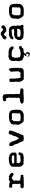

<svg xmlns="http://www.w3.org/2000/svg" viewBox="2266 -2960 865 5436"><g transform="rotate(-90 2698.0 -241.5)"><path d="M442.4 -412.1C434.6 -415 429.7 -418 426.8 -420.9C423.8 -422.9 418 -423.8 407.2 -424.8C405.3 -424.8 405.3 -423.8 404.3 -420.9C403.3 -417 403.3 -415 402.3 -413.1C368.2 -419.9 351.6 -423.8 350.6 -423.8C349.6 -423.8 340.8 -422.9 323.2 -420.9C319.3 -420.9 314.5 -418.9 310.5 -414.1C306.6 -409.2 294.9 -401.4 273.4 -390.6C257.8 -394.5 250 -395.5 249 -395.5C248 -394.5 240.2 -399.4 224.6 -407.2C215.8 -411.1 204.1 -414.1 190.4 -414.1C175.8 -413.1 167 -413.1 163.1 -413.1C147.5 -413.1 140.6 -413.1 139.6 -412.1C138.7 -411.1 128.9 -413.1 111.3 -417C108.4 -399.4 107.4 -389.6 106.4 -387.7C106.4 -385.7 105.5 -368.2 102.5 -333C105.5 -335 106.4 -334 107.4 -333C108.4 -332 109.4 -331.1 111.3 -328.1C145.5 -331.1 162.1 -332 164.1 -331.1C166 -330.1 176.8 -329.1 195.3 -327.1C204.1 -314.5 209 -307.6 209 -306.6L208 -293C207 -282.2 206.1 -276.4 204.1 -274.4C203.1 -272.5 208 -266.6 218.8 -254.9C221.7 -251 220.7 -249 213.9 -248C207 -247.1 204.1 -232.4 205.1 -205.1C205.1 -200.2 208 -197.3 213.9 -195.3C219.7 -193.4 218.8 -185.5 207 -171.9C205.1 -168.9 203.1 -165 203.1 -158.2C203.1 -152.3 204.1 -143.6 206.1 -134.8C207 -130.9 209 -128.9 213.9 -127.9C217.8 -127 223.6 -124 229.5 -120.1C204.1 -103.5 191.4 -95.7 190.4 -94.7C189.5 -94.7 179.7 -93.8 162.1 -90.8C158.2 -89.8 153.3 -91.8 147.5 -94.7C141.6 -97.7 133.8 -99.6 127 -101.6C105.5 -79.1 94.7 -68.4 93.8 -68.4C93.8 -67.4 88.9 -60.5 78.1 -45.9C88.9 -34.2 93.8 -28.3 93.8 -27.3C93.8 -26.4 99.6 -19.5 110.4 -4.9L136.7 1H167C179.7 0 186.5 0 188.5 2H193.4C200.2 2 212.9 2 230.5 0C245.1 -2 252.9 -2.9 253.9 -4.9C253.9 -6.8 264.6 -4.9 288.1 1C293 2 297.9 1 302.7 -2C306.6 -4.9 323.2 -5.9 352.5 -5.9C368.2 -5.9 376 -3.9 377 -2C377 0 390.6 -3.9 417 -12.7H446.3L461.9 -16.6C463.9 -30.3 464.8 -38.1 464.8 -39.1C464.8 -40 466.8 -42 470.7 -44.9C463.9 -63.5 460.9 -73.2 460.9 -74.2C460 -75.2 460 -78.1 459 -85C424.8 -88.9 405.3 -89.8 400.4 -90.8C395.5 -91.8 388.7 -91.8 378.9 -93.8C340.8 -98.6 321.3 -100.6 321.3 -101.6C321.3 -102.5 315.4 -104.5 301.8 -107.4C305.7 -115.2 307.6 -119.1 307.6 -120.1C307.6 -121.1 306.6 -130.9 302.7 -147.5C298.8 -150.4 295.9 -152.3 293.9 -154.3C292 -156.2 293 -160.2 297.9 -168C301.8 -172.9 304.7 -180.7 306.6 -188.5L310.5 -207C311.5 -210.9 309.6 -212.9 303.7 -214.8C297.9 -216.8 298.8 -226.6 307.6 -244.1C309.6 -247.1 307.6 -250 303.7 -252.9C299.8 -255.9 299.8 -270.5 304.7 -296.9C313.5 -297.9 319.3 -298.8 320.3 -298.8C321.3 -297.9 327.1 -302.7 339.8 -312.5C342.8 -314.5 344.7 -317.4 342.8 -320.3C340.8 -323.2 352.5 -329.1 377.9 -339.8C389.6 -338.9 395.5 -337.9 396.5 -336.9C397.5 -335.9 401.4 -331.1 409.2 -323.2C415 -316.4 420.9 -314.5 423.8 -317.4C426.8 -320.3 437.5 -313.5 456.1 -297.9C463.9 -291 473.6 -288.1 485.4 -292C497.1 -294.9 507.8 -298.8 518.6 -302.7L521.5 -325.2C521.5 -326.2 521.5 -335.9 519.5 -354.5C495.1 -376 482.4 -387.7 482.4 -391.6C482.4 -394.5 468.8 -401.4 442.4 -412.1Z M966.8 -421.9C960 -424.8 952.1 -425.8 943.4 -425.8C938.5 -425.8 932.6 -425.8 925.8 -424.8C909.2 -422.9 886.7 -420.9 856.4 -419.9C854.5 -419.9 845.7 -418 829.1 -414.1C812.5 -411.1 801.8 -409.2 794.9 -408.2C777.3 -406.2 766.6 -403.3 762.7 -400.4C759.8 -397.5 752.9 -392.6 744.1 -385.7C740.2 -382.8 733.4 -377 725.6 -369.1C716.8 -362.3 710 -358.4 706.1 -354.5C700.2 -349.6 699.2 -344.7 704.1 -340.8C709 -336.9 705.1 -327.1 692.4 -310.5C691.4 -308.6 690.4 -307.6 690.4 -306.6C689.5 -305.7 690.4 -305.7 693.4 -304.7C697.3 -303.7 699.2 -302.7 696.3 -300.8V-275.4C697.3 -268.6 696.3 -258.8 696.3 -246.1C697.3 -196.3 698.2 -171.9 696.3 -170.9C695.3 -170.9 694.3 -157.2 695.3 -130.9C695.3 -128.9 696.3 -120.1 699.2 -104.5C702.1 -88.9 703.1 -78.1 704.1 -74.2C705.1 -71.3 707 -66.4 712.9 -61.5C717.8 -56.6 725.6 -49.8 737.3 -42H740.2C742.2 -41 747.1 -31.2 758.8 -10.7C780.3 -8.8 791 -7.8 792 -6.8H819.3C830.1 -6.8 835 -6.8 835.9 -5.9C836.9 -4.9 852.5 -3.9 883.8 -3.9C899.4 -3.9 907.2 -3.9 908.2 -5.9C909.2 -7.8 920.9 -5.9 943.4 0H946.3C950.2 0 957 -1 967.8 -2.9C981.4 -4.9 992.2 -6.8 1001 -7.8C1011.7 -8.8 1022.5 -10.7 1035.2 -14.6C1047.9 -18.6 1054.7 -20.5 1055.7 -20.5C1058.6 -21.5 1059.6 -25.4 1061.5 -30.3C1062.5 -34.2 1070.3 -41 1085.9 -49.8C1087.9 -51.8 1087.9 -53.7 1085.9 -58.6C1084 -63.5 1087.9 -73.2 1097.7 -87.9C1099.6 -91.8 1100.6 -95.7 1098.6 -99.6C1096.7 -103.5 1100.6 -110.4 1108.4 -122.1C1094.7 -139.6 1086.9 -148.4 1085 -148.4C1084 -148.4 1068.4 -152.3 1040 -160.2L1043 -155.3C1042 -156.2 1044.9 -152.3 1050.8 -144.5C1033.2 -129.9 1024.4 -123 1023.4 -123C1024.4 -122.1 1020.5 -115.2 1011.7 -102.5C1008.8 -97.7 1004.9 -95.7 1000 -96.7C995.1 -98.6 979.5 -98.6 950.2 -99.6C942.4 -99.6 938.5 -98.6 937.5 -95.7C936.5 -93.8 926.8 -91.8 908.2 -90.8C896.5 -89.8 890.6 -90.8 889.6 -93.8C888.7 -95.7 878.9 -92.8 858.4 -85.9C855.5 -84 851.6 -86.9 846.7 -92.8C841.8 -98.6 829.1 -104.5 806.6 -108.4C802.7 -108.4 801.8 -110.4 806.6 -114.3C810.5 -119.1 806.6 -129.9 793.9 -144.5C792 -146.5 791 -148.4 792 -152.3C793 -156.2 798.8 -167 809.6 -186.5L797.9 -196.3L792 -200.2C823.2 -201.2 842.8 -201.2 849.6 -202.1C855.5 -202.1 871.1 -202.1 895.5 -201.2C911.1 -200.2 919.9 -200.2 920.9 -198.2C921.9 -196.3 933.6 -199.2 958 -204.1C965.8 -206.1 971.7 -205.1 972.7 -202.1C973.6 -199.2 985.4 -200.2 1009.8 -203.1C1018.6 -205.1 1025.4 -204.1 1027.3 -201.2C1029.3 -198.2 1042 -200.2 1065.4 -206.1L1089.8 -229.5C1091.8 -231.4 1095.7 -236.3 1103.5 -245.1C1097.7 -259.8 1094.7 -266.6 1093.8 -267.6C1093.8 -268.6 1093.8 -270.5 1092.8 -274.4C1091.8 -278.3 1091.8 -281.2 1093.8 -285.2C1095.7 -288.1 1096.7 -299.8 1100.6 -320.3C1093.8 -335 1090.8 -341.8 1090.8 -342.8C1090.8 -343.8 1085.9 -350.6 1075.2 -364.3C1071.3 -368.2 1070.3 -369.1 1069.3 -369.1C1068.4 -370.1 1064.5 -376 1056.6 -386.7C1052.7 -393.6 1046.9 -397.5 1041 -400.4C1035.2 -402.3 1028.3 -404.3 1021.5 -406.2C1013.7 -409.2 1008.8 -411.1 1005.9 -409.2C1003.9 -407.2 990.2 -411.1 966.8 -421.9ZM908.2 -340.8C922.9 -343.8 931.6 -343.8 934.6 -340.8C937.5 -338.9 943.4 -337.9 954.1 -337.9C975.6 -338.9 986.3 -338.9 987.3 -336.9C988.3 -335 1000 -328.1 1022.5 -313.5C1016.6 -309.6 1013.7 -307.6 1014.6 -306.6C1014.6 -304.7 1014.6 -296.9 1016.6 -281.2C1010.7 -277.3 1007.8 -274.4 1006.8 -274.4C1006.8 -275.4 1004.9 -273.4 1001 -269.5C955.1 -268.6 930.7 -268.6 928.7 -269.5C926.8 -270.5 920.9 -270.5 910.2 -271.5C874 -272.5 856.4 -271.5 855.5 -268.6C855.5 -265.6 850.6 -265.6 839.8 -268.6C820.3 -272.5 811.5 -274.4 810.5 -275.4C809.6 -275.4 800.8 -279.3 783.2 -286.1C790 -301.8 793 -309.6 793 -310.5C793 -311.5 793 -316.4 792 -327.1C825.2 -332 841.8 -335.9 843.8 -337.9C845.7 -339.8 849.6 -340.8 858.4 -339.8C862.3 -338.9 870.1 -339.8 880.9 -339.8C890.6 -338.9 899.4 -338.9 908.2 -340.8Z M1678.7 -424.8H1641.6C1640.6 -424.8 1635.7 -423.8 1627 -424.8L1609.4 -387.7C1608.4 -386.7 1607.4 -383.8 1603.5 -377C1601.6 -375 1601.6 -372.1 1603.5 -368.2C1605.5 -364.3 1606.4 -355.5 1606.4 -340.8C1606.4 -337.9 1603.5 -335.9 1598.6 -334C1593.8 -333 1587.9 -328.1 1581.1 -318.4C1577.1 -312.5 1576.2 -308.6 1579.1 -305.7C1582 -303.7 1578.1 -295.9 1567.4 -282.2C1561.5 -274.4 1558.6 -266.6 1560.5 -259.8C1561.5 -252.9 1562.5 -248 1563.5 -246.1C1563.5 -244.1 1563.5 -243.2 1562.5 -240.2C1561.5 -237.3 1560.5 -230.5 1556.6 -219.7C1554.7 -212.9 1549.8 -206.1 1542 -200.2C1534.2 -194.3 1528.3 -190.4 1523.4 -187.5C1521.5 -186.5 1522.5 -184.6 1527.3 -181.6C1531.2 -177.7 1528.3 -170.9 1516.6 -159.2C1511.7 -154.3 1509.8 -150.4 1508.8 -147.5C1507.8 -144.5 1510.7 -141.6 1517.6 -137.7C1518.6 -137.7 1516.6 -136.7 1512.7 -133.8C1508.8 -131.8 1500 -137.7 1483.4 -152.3C1479.5 -153.3 1477.5 -154.3 1479.5 -158.2C1480.5 -162.1 1481.4 -166 1483.4 -169.9C1484.4 -171.9 1483.4 -174.8 1482.4 -178.7C1480.5 -182.6 1471.7 -187.5 1454.1 -196.3C1451.2 -197.3 1450.2 -199.2 1450.2 -201.2C1450.2 -203.1 1448.2 -211.9 1443.4 -226.6C1438.5 -239.3 1436.5 -244.1 1435.5 -245.1C1435.5 -246.1 1434.6 -252 1435.5 -263.7C1436.5 -266.6 1434.6 -270.5 1430.7 -273.4C1426.8 -277.3 1421.9 -285.2 1418 -299.8C1417 -305.7 1415 -309.6 1413.1 -309.6C1411.1 -310.5 1411.1 -319.3 1413.1 -336.9C1413.1 -337.9 1410.2 -337.9 1404.3 -337.9C1398.4 -338.9 1396.5 -345.7 1395.5 -359.4C1396.5 -361.3 1390.6 -370.1 1379.9 -383.8C1369.1 -397.5 1362.3 -403.3 1359.4 -403.3C1330.1 -407.2 1315.4 -410.2 1314.5 -410.2C1314.5 -411.1 1301.8 -409.2 1277.3 -405.3C1281.2 -390.6 1284.2 -383.8 1284.2 -382.8C1284.2 -381.8 1285.2 -374 1288.1 -358.4C1289.1 -356.4 1289.1 -354.5 1288.1 -353.5C1287.1 -352.5 1285.2 -343.8 1281.2 -327.1C1296.9 -308.6 1303.7 -298.8 1304.7 -297.9C1304.7 -296.9 1309.6 -290 1318.4 -275.4C1318.4 -274.4 1320.3 -267.6 1325.2 -254.9C1330.1 -242.2 1332 -235.4 1333 -233.4C1338.9 -219.7 1341.8 -212.9 1341.8 -211.9C1342.8 -210.9 1343.8 -203.1 1345.7 -188.5C1346.7 -185.5 1346.7 -182.6 1347.7 -181.6C1348.6 -179.7 1353.5 -169.9 1364.3 -149.4C1368.2 -142.6 1372.1 -139.6 1375 -140.6C1377.9 -141.6 1381.8 -130.9 1386.7 -107.4C1388.7 -99.6 1391.6 -89.8 1396.5 -78.1C1401.4 -65.4 1404.3 -59.6 1405.3 -59.6L1414.1 -39.1L1423.8 -17.6C1442.4 -9.8 1452.1 -5.9 1453.1 -5.9C1454.1 -5.9 1463.9 -4.9 1485.4 -2C1492.2 -1 1499 0 1505.9 0C1509.8 0 1513.7 0 1518.6 -1C1530.3 -2 1548.8 -3.9 1575.2 -7.8C1579.1 -11.7 1581.1 -13.7 1581.1 -14.6L1592.8 -33.2C1596.7 -39.1 1596.7 -43.9 1593.8 -45.9C1590.8 -47.9 1595.7 -55.7 1609.4 -70.3C1612.3 -72.3 1613.3 -75.2 1613.3 -80.1C1613.3 -85 1615.2 -92.8 1619.1 -105.5C1622.1 -116.2 1624 -123 1623 -125C1622.1 -127 1630.9 -132.8 1647.5 -141.6C1651.4 -143.6 1651.4 -149.4 1649.4 -161.1C1646.5 -172.9 1645.5 -180.7 1644.5 -186.5C1643.6 -193.4 1646.5 -197.3 1654.3 -195.3C1662.1 -193.4 1666 -200.2 1664.1 -215.8C1663.1 -221.7 1666 -228.5 1671.9 -235.4C1677.7 -242.2 1682.6 -247.1 1685.5 -251C1688.5 -253.9 1688.5 -257.8 1686.5 -262.7C1683.6 -267.6 1685.5 -275.4 1691.4 -288.1C1694.3 -293.9 1697.3 -295.9 1700.2 -295.9C1704.1 -294.9 1705.1 -301.8 1703.1 -315.4C1702.1 -326.2 1702.1 -332 1703.1 -333C1703.1 -334 1708 -338.9 1717.8 -348.6C1719.7 -350.6 1720.7 -354.5 1720.7 -360.4C1720.7 -363.3 1720.7 -365.2 1719.7 -369.1C1718.8 -379.9 1717.8 -392.6 1715.8 -407.2C1704.1 -411.1 1698.2 -413.1 1697.3 -414.1C1696.3 -414.1 1690.4 -418 1678.7 -424.8Z M2142.6 -416C2131.8 -416 2123 -418 2115.2 -420.9C2113.3 -421.9 2110.4 -421.9 2106.4 -421.9C2098.6 -421.9 2087.9 -419.9 2074.2 -416C2066.4 -413.1 2061.5 -413.1 2059.6 -414.1C2058.6 -415 2043.9 -413.1 2015.6 -410.2C2005.9 -409.2 1996.1 -407.2 1985.4 -402.3L1961.9 -390.6C1953.1 -385.7 1944.3 -379.9 1935.5 -373C1926.8 -367.2 1921.9 -363.3 1918.9 -360.4C1913.1 -355.5 1909.2 -350.6 1906.2 -345.7C1903.3 -339.8 1901.4 -332 1899.4 -321.3C1898.4 -311.5 1898.4 -306.6 1899.4 -305.7C1901.4 -303.7 1896.5 -295.9 1887.7 -281.2C1882.8 -274.4 1884.8 -268.6 1891.6 -266.6C1898.4 -264.6 1899.4 -254.9 1894.5 -236.3C1892.6 -227.5 1890.6 -222.7 1888.7 -222.7C1885.7 -221.7 1886.7 -213.9 1890.6 -198.2C1891.6 -195.3 1890.6 -193.4 1887.7 -189.5C1884.8 -186.5 1883.8 -180.7 1883.8 -170.9V-160.2C1887.7 -147.5 1888.7 -141.6 1888.7 -140.6C1887.7 -139.6 1892.6 -131.8 1901.4 -116.2C1904.3 -113.3 1903.3 -109.4 1899.4 -104.5C1895.5 -98.6 1905.3 -90.8 1927.7 -81.1C1923.8 -76.2 1921.9 -73.2 1919.9 -71.3C1918 -69.3 1920.9 -62.5 1927.7 -53.7C1933.6 -46.9 1941.4 -40 1949.2 -33.2C1957 -26.4 1961.9 -21.5 1965.8 -18.6C1977.5 -9.8 1984.4 -4.9 1985.4 -4.9C1986.3 -3.9 1996.1 -3.9 2016.6 -2.9C2027.3 -2 2034.2 -2 2037.1 -2.9C2039.1 -3.9 2054.7 -3.9 2082 -2C2090.8 -1 2101.6 -2 2112.3 -2C2123 -2 2136.7 -2 2155.3 -1H2156.2C2168.9 -1 2180.7 -2.9 2189.5 -5.9C2198.2 -9.8 2207 -12.7 2214.8 -15.6C2231.4 -21.5 2240.2 -24.4 2242.2 -26.4C2244.1 -28.3 2251 -33.2 2261.7 -42C2268.6 -46.9 2275.4 -54.7 2281.2 -63.5C2287.1 -72.3 2291 -79.1 2293.9 -83C2298.8 -90.8 2302.7 -99.6 2305.7 -111.3L2310.5 -127C2313.5 -134.8 2310.5 -139.6 2304.7 -141.6C2298.8 -143.6 2299.8 -153.3 2306.6 -169.9C2311.5 -182.6 2314.5 -189.5 2314.5 -191.4C2314.5 -193.4 2312.5 -201.2 2310.5 -216.8C2308.6 -228.5 2308.6 -233.4 2307.6 -234.4C2306.6 -235.4 2306.6 -247.1 2307.6 -270.5C2308.6 -273.4 2307.6 -279.3 2305.7 -289.1C2304.7 -298.8 2303.7 -308.6 2301.8 -320.3C2301.8 -321.3 2301.8 -321.3 2302.7 -322.3C2302.7 -324.2 2292 -345.7 2271.5 -387.7L2263.7 -391.6L2239.3 -395.5C2236.3 -396.5 2234.4 -397.5 2232.4 -400.4C2230.5 -402.3 2220.7 -407.2 2204.1 -415C2199.2 -417 2194.3 -418 2191.4 -417C2189.5 -416 2172.9 -415 2142.6 -416ZM2029.3 -345.7C2046.9 -338.9 2055.7 -335 2057.6 -334C2058.6 -332 2061.5 -332 2066.4 -333C2093.8 -334 2107.4 -334 2108.4 -335.9C2108.4 -336.9 2113.3 -336.9 2125 -338.9C2140.6 -340.8 2150.4 -340.8 2154.3 -339.8C2157.2 -339.8 2169.9 -337.9 2192.4 -332C2201.2 -325.2 2206.1 -321.3 2207 -320.3C2207 -319.3 2211.9 -315.4 2220.7 -306.6C2208 -286.1 2204.1 -274.4 2208 -272.5C2211.9 -270.5 2213.9 -264.6 2210.9 -253.9C2207 -239.3 2207 -228.5 2210.9 -222.7C2213.9 -216.8 2214.8 -211.9 2212.9 -208C2206.1 -185.5 2202.1 -172.9 2200.2 -170.9C2197.3 -168.9 2197.3 -167 2200.2 -162.1C2209 -148.4 2214.8 -142.6 2215.8 -141.6L2218.8 -130.9C2200.2 -114.3 2187.5 -104.5 2181.6 -100.6C2176.8 -96.7 2171.9 -93.8 2167 -92.8C2162.1 -91.8 2153.3 -91.8 2140.6 -89.8C2127.9 -87.9 2117.2 -87.9 2105.5 -89.8C2080.1 -93.8 2066.4 -94.7 2065.4 -91.8C2063.5 -88.9 2058.6 -87.9 2049.8 -89.8C2042 -90.8 2030.3 -92.8 2015.6 -95.7C2001 -98.6 1993.2 -101.6 1994.1 -105.5C1997.1 -122.1 1995.1 -130.9 1990.2 -131.8C1985.4 -132.8 1982.4 -136.7 1983.4 -144.5C1983.4 -164.1 1984.4 -174.8 1985.4 -176.8C1986.3 -178.7 1986.3 -182.6 1986.3 -187.5C1986.3 -202.1 1986.3 -211.9 1985.4 -216.8C1984.4 -221.7 1984.4 -225.6 1986.3 -228.5C1992.2 -242.2 1992.2 -252 1987.3 -257.8C1983.4 -264.6 1982.4 -269.5 1983.4 -272.5C1991.2 -289.1 1996.1 -297.9 1997.1 -296.9C1999 -295.9 2002.9 -300.8 2009.8 -311.5C2019.5 -325.2 2024.4 -332 2024.4 -333C2024.4 -332 2026.4 -336.9 2029.3 -345.7Z M2699.2 -588.9C2690.4 -589.8 2683.6 -592.8 2680.7 -597.7C2679.7 -599.6 2676.8 -600.6 2671.9 -600.6C2664.1 -601.6 2652.3 -598.6 2635.7 -592.8C2627 -589.8 2621.1 -588.9 2620.1 -590.8C2619.1 -593.8 2603.5 -590.8 2572.3 -583C2562.5 -574.2 2558.6 -569.3 2557.6 -568.4C2556.6 -567.4 2553.7 -565.4 2548.8 -559.6C2550.8 -537.1 2551.8 -525.4 2551.8 -524.4C2550.8 -523.4 2555.7 -514.6 2563.5 -499C2579.1 -502.9 2586.9 -504.9 2587.9 -505.9C2589.8 -505.9 2595.7 -506.8 2607.4 -510.7C2623 -498 2630.9 -492.2 2630.9 -491.2C2631.8 -490.2 2634.8 -484.4 2640.6 -471.7C2641.6 -469.7 2643.6 -464.8 2645.5 -457C2647.5 -450.2 2650.4 -439.5 2656.2 -424.8C2658.2 -420.9 2656.2 -415 2651.4 -410.2C2646.5 -405.3 2646.5 -395.5 2653.3 -379.9C2656.2 -375 2655.3 -367.2 2650.4 -359.4C2646.5 -350.6 2643.6 -345.7 2642.6 -342.8C2640.6 -339.8 2641.6 -335 2645.5 -329.1C2649.4 -323.2 2651.4 -310.5 2650.4 -292L2649.4 -267.6C2649.4 -266.6 2650.4 -258.8 2651.4 -243.2C2652.3 -237.3 2651.4 -229.5 2648.4 -221.7C2646.5 -213.9 2644.5 -207 2643.6 -204.1C2642.6 -202.1 2644.5 -199.2 2649.4 -194.3C2655.3 -190.4 2653.3 -187.5 2642.6 -184.6C2648.4 -170.9 2652.3 -165 2652.3 -164.1C2652.3 -163.1 2652.3 -157.2 2653.3 -145.5C2638.7 -131.8 2631.8 -125 2630.9 -124C2630.9 -125 2626 -119.1 2618.2 -108.4C2616.2 -104.5 2612.3 -104.5 2606.4 -107.4C2600.6 -110.4 2586.9 -110.4 2565.4 -107.4C2552.7 -105.5 2541 -102.5 2531.2 -97.7C2522.5 -92.8 2512.7 -87.9 2502 -83C2493.2 -79.1 2488.3 -76.2 2487.3 -74.2C2487.3 -72.3 2485.4 -60.5 2481.4 -40C2493.2 -31.2 2499 -25.4 2500 -23.4C2502 -22.5 2506.8 -18.6 2513.7 -11.7L2543.9 -3.9C2544.9 -2.9 2556.6 -2.9 2580.1 -2.9C2591.8 -2 2596.7 -2 2597.7 -1C2598.6 0 2600.6 0 2605.5 0C2612.3 0 2626 0 2644.5 -2C2656.2 -2.9 2662.1 -2.9 2664.1 -2C2667 -1 2682.6 -2 2712.9 -3.9C2723.6 -4.9 2728.5 -4.9 2730.5 -6.8C2731.4 -7.8 2747.1 -8.8 2777.3 -9.8C2786.1 -10.7 2790 -10.7 2791 -12.7C2792 -13.7 2802.7 -12.7 2826.2 -7.8C2831.1 -6.8 2835.9 -6.8 2839.8 -8.8C2842.8 -9.8 2867.2 -12.7 2914.1 -17.6C2913.1 -18.6 2912.1 -18.6 2910.2 -18.6C2909.2 -19.5 2909.2 -19.5 2910.2 -21.5C2908.2 -43.9 2906.2 -54.7 2907.2 -56.6C2908.2 -58.6 2910.2 -68.4 2915 -85.9C2904.3 -92.8 2899.4 -96.7 2898.4 -96.7C2896.5 -96.7 2888.7 -95.7 2875 -93.8C2868.2 -92.8 2864.3 -93.8 2863.3 -96.7C2862.3 -98.6 2850.6 -99.6 2826.2 -100.6C2816.4 -101.6 2811.5 -101.6 2811.5 -104.5C2811.5 -106.4 2793.9 -109.4 2760.7 -112.3V-127C2759.8 -127.9 2756.8 -134.8 2749 -147.5C2753.9 -166 2755.9 -175.8 2756.8 -178.7C2757.8 -181.6 2758.8 -187.5 2760.7 -195.3C2761.7 -199.2 2760.7 -203.1 2756.8 -208C2753.9 -212.9 2752.9 -223.6 2753.9 -239.3C2754.9 -248 2754.9 -252 2756.8 -252.9C2758.8 -253.9 2755.9 -262.7 2749 -281.2C2748 -285.2 2749 -290 2752 -295.9C2754.9 -300.8 2753.9 -310.5 2748 -325.2C2745.1 -331.1 2745.1 -336.9 2747.1 -342.8C2749 -348.6 2752.9 -356.4 2757.8 -367.2C2758.8 -368.2 2758.8 -368.2 2759.8 -370.1C2761.7 -372.1 2756.8 -383.8 2746.1 -406.2C2745.1 -409.2 2748 -412.1 2752.9 -414.1C2757.8 -416 2755.9 -427.7 2749 -450.2C2747.1 -456.1 2747.1 -463.9 2749 -474.6C2751 -485.4 2752 -492.2 2752.9 -495.1C2753.9 -498 2752.9 -501 2751 -503.9C2749 -506.8 2747.1 -516.6 2745.1 -532.2C2744.1 -543 2743.2 -547.9 2741.2 -548.8C2738.3 -549.8 2740.2 -555.7 2746.1 -568.4C2729.5 -580.1 2721.7 -585.9 2720.7 -586.9C2719.7 -587.9 2712.9 -587.9 2699.2 -588.9Z M3487.3 -396.5C3471.7 -410.2 3462.9 -416 3461.9 -417C3460.9 -418 3460 -420.9 3459 -425.8L3433.6 -409.2C3433.6 -410.2 3425.8 -405.3 3411.1 -397.5C3404.3 -393.6 3398.4 -386.7 3394.5 -377C3390.6 -368.2 3387.7 -361.3 3385.7 -357.4C3384.8 -354.5 3383.8 -350.6 3385.7 -347.7C3386.7 -344.7 3387.7 -332 3389.6 -310.5C3390.6 -299.8 3391.6 -294.9 3393.6 -293.9C3395.5 -292 3395.5 -282.2 3391.6 -264.6C3389.6 -255.9 3389.6 -251 3393.6 -250C3396.5 -249 3397.5 -236.3 3394.5 -212.9C3393.6 -207 3394.5 -203.1 3396.5 -201.2C3397.5 -200.2 3397.5 -190.4 3395.5 -172.9C3394.5 -167 3395.5 -163.1 3399.4 -162.1C3402.3 -161.1 3400.4 -154.3 3394.5 -141.6C3385.7 -129.9 3377 -119.1 3369.1 -109.4C3362.3 -100.6 3358.4 -95.7 3357.4 -94.7C3355.5 -91.8 3349.6 -90.8 3338.9 -91.8C3328.1 -92.8 3317.4 -93.8 3305.7 -93.8C3296.9 -92.8 3292 -94.7 3291 -97.7C3290 -100.6 3279.3 -99.6 3256.8 -93.8C3250 -91.8 3241.2 -91.8 3232.4 -94.7C3223.6 -97.7 3213.9 -100.6 3203.1 -103.5C3208 -113.3 3210 -118.2 3210.9 -119.1C3211.9 -120.1 3210 -128.9 3206.1 -145.5C3204.1 -150.4 3203.1 -152.3 3201.2 -153.3C3198.2 -154.3 3197.3 -161.1 3197.3 -174.8C3197.3 -182.6 3198.2 -187.5 3202.1 -188.5C3206.1 -189.5 3203.1 -198.2 3195.3 -214.8C3193.4 -219.7 3193.4 -222.7 3194.3 -224.6C3195.3 -226.6 3193.4 -235.4 3190.4 -252C3188.5 -258.8 3191.4 -263.7 3196.3 -265.6C3201.2 -267.6 3198.2 -275.4 3187.5 -289.1C3184.6 -293 3185.5 -296.9 3188.5 -301.8C3191.4 -306.6 3193.4 -317.4 3194.3 -335C3195.3 -341.8 3194.3 -346.7 3192.4 -347.7C3190.4 -348.6 3186.5 -367.2 3178.7 -404.3H3175.8C3174.8 -403.3 3171.9 -407.2 3166 -413.1C3138.7 -406.2 3124 -402.3 3121.1 -401.4C3118.2 -400.4 3112.3 -398.4 3101.6 -394.5C3097.7 -379.9 3095.7 -373 3094.7 -372.1L3095.7 -356.4C3095.7 -351.6 3096.7 -348.6 3098.6 -347.7C3100.6 -346.7 3101.6 -336.9 3100.6 -319.3C3100.6 -311.5 3097.7 -306.6 3092.8 -304.7C3090.8 -303.7 3090.8 -302.7 3090.8 -300.8C3089.8 -296.9 3093.8 -291 3100.6 -281.2C3102.5 -278.3 3102.5 -275.4 3100.6 -272.5C3098.6 -269.5 3097.7 -260.7 3096.7 -247.1C3096.7 -244.1 3098.6 -243.2 3101.6 -241.2C3105.5 -239.3 3107.4 -234.4 3110.4 -227.5C3112.3 -222.7 3110.4 -220.7 3105.5 -218.8C3099.6 -217.8 3099.6 -211.9 3105.5 -200.2C3106.4 -197.3 3106.4 -193.4 3104.5 -190.4C3101.6 -187.5 3098.6 -178.7 3094.7 -163.1C3092.8 -158.2 3095.7 -153.3 3101.6 -149.4C3107.4 -145.5 3106.4 -136.7 3099.6 -123C3097.7 -118.2 3096.7 -114.3 3096.7 -111.3C3096.7 -107.4 3101.6 -97.7 3112.3 -83C3117.2 -77.1 3120.1 -73.2 3119.1 -70.3C3118.2 -68.4 3122.1 -57.6 3131.8 -37.1C3134.8 -30.3 3141.6 -23.4 3152.3 -16.6C3162.1 -9.8 3168 -5.9 3169.9 -3.9C3173.8 -1 3178.7 0 3183.6 1C3184.6 1 3186.5 1 3188.5 0C3196.3 -2 3213.9 -2 3241.2 0H3271.5C3292 -1 3304.7 -1 3307.6 -1C3369.1 0 3402.3 0 3407.2 -2C3412.1 -3.9 3424.8 -5.9 3442.4 -9.8C3451.2 -10.7 3460 -16.6 3467.8 -27.3C3474.6 -37.1 3478.5 -43 3480.5 -45.9C3486.3 -53.7 3490.2 -62.5 3492.2 -75.2C3495.1 -87.9 3496.1 -96.7 3497.1 -100.6C3498 -104.5 3496.1 -108.4 3492.2 -113.3C3488.3 -119.1 3484.4 -121.1 3479.5 -119.1C3488.3 -137.7 3492.2 -148.4 3493.2 -149.4C3493.2 -151.4 3497.1 -157.2 3504.9 -170.9C3505.9 -171.9 3505.9 -172.9 3505.9 -173.8C3505.9 -175.8 3502.9 -177.7 3496.1 -178.7C3488.3 -180.7 3487.3 -188.5 3493.2 -204.1C3497.1 -212.9 3500 -218.8 3501 -220.7C3502.9 -222.7 3499 -229.5 3490.2 -242.2C3486.3 -248 3487.3 -255.9 3492.2 -266.6C3497.1 -277.3 3499 -284.2 3500 -287.1C3502 -291 3500 -295.9 3496.1 -300.8C3491.2 -306.6 3489.3 -317.4 3489.3 -333C3489.3 -340.8 3490.2 -346.7 3493.2 -347.7C3496.1 -348.6 3492.2 -355.5 3484.4 -370.1C3477.5 -381.8 3475.6 -388.7 3478.5 -390.6C3481.4 -392.6 3484.4 -393.6 3487.3 -396.5Z M3825.2 147.5C3824.2 146.5 3824.2 144.5 3823.2 143.6L3818.4 138.7C3816.4 137.7 3815.4 135.7 3814.5 133.8C3813.5 131.8 3812.5 129.9 3812.5 127.9C3811.5 119.1 3811.5 113.3 3812.5 110.4C3813.5 106.4 3816.4 105.5 3820.3 106.4C3823.2 107.4 3826.2 108.4 3827.1 108.4L3830.1 109.4C3830.1 110.4 3830.1 110.4 3831.1 111.3C3830.1 112.3 3830.1 112.3 3831.1 113.3C3831.1 114.3 3832 116.2 3833 119.1C3835 121.1 3837.9 124 3841.8 127C3842.8 127.9 3843.8 127.9 3843.8 128.9C3844.7 129.9 3845.7 129.9 3845.7 130.9C3845.7 131.8 3847.7 132.8 3850.6 133.8C3852.5 132.8 3855.5 133.8 3860.4 135.7C3863.3 138.7 3866.2 139.6 3870.1 140.6C3875 140.6 3878.9 137.7 3882.8 130.9C3884.8 129.9 3885.7 127.9 3886.7 126L3893.6 119.1C3894.5 118.2 3895.5 116.2 3894.5 115.2C3893.6 115.2 3893.6 114.3 3893.6 113.3C3893.6 112.3 3893.6 111.3 3894.5 110.4C3896.5 109.4 3897.5 108.4 3898.4 107.4C3899.4 106.4 3899.4 106.4 3899.4 105.5C3898.4 104.5 3898.4 102.5 3898.4 100.6V92.8L3900.4 90.8C3901.4 89.8 3902.3 88.9 3902.3 86.9C3903.3 85.9 3902.3 85 3900.4 84C3897.5 82 3896.5 81.1 3895.5 80.1C3892.6 78.1 3889.6 76.2 3886.7 75.2C3883.8 74.2 3881.8 74.2 3879.9 73.2C3877 72.3 3874 71.3 3869.1 70.3C3867.2 70.3 3865.2 69.3 3862.3 69.3C3858.4 70.3 3852.5 72.3 3844.7 73.2C3840.8 72.3 3837.9 71.3 3835 70.3H3832L3830.1 68.4C3829.1 67.4 3827.1 66.4 3826.2 65.4C3829.1 60.5 3831.1 54.7 3832 51.8C3834 47.9 3835 44.9 3835 43.9C3835 43 3835 41 3835.9 40L3837.9 38.1L3846.7 32.2C3846.7 31.2 3848.6 30.3 3849.6 28.3C3850.6 26.4 3852.5 22.5 3855.5 17.6C3859.4 10.7 3861.3 5.9 3860.4 2C3857.4 2 3855.5 1 3852.5 1C3840.8 0 3830.1 0 3820.3 1C3810.5 1 3800.8 -1 3792 -3.9C3783.2 -6.8 3775.4 -10.7 3767.6 -17.6C3760.7 -22.5 3753.9 -27.3 3749 -29.3C3744.1 -31.2 3740.2 -32.2 3735.4 -31.2C3732.4 -29.3 3728.5 -30.3 3724.6 -34.2C3720.7 -37.1 3715.8 -43 3711.9 -52.7C3703.1 -71.3 3697.3 -87.9 3692.4 -101.6C3687.5 -116.2 3685.5 -127.9 3685.5 -137.7V-141.6C3686.5 -151.4 3686.5 -159.2 3687.5 -164.1C3688.5 -168.9 3688.5 -171.9 3688.5 -172.9V-176.8C3689.5 -178.7 3690.4 -184.6 3691.4 -194.3C3692.4 -203.1 3693.4 -215.8 3695.3 -231.4C3695.3 -234.4 3695.3 -237.3 3694.3 -242.2C3693.4 -247.1 3692.4 -253.9 3691.4 -261.7C3691.4 -269.5 3691.4 -279.3 3690.4 -290C3689.5 -299.8 3688.5 -311.5 3686.5 -323.2C3686.5 -325.2 3688.5 -330.1 3691.4 -337.9C3694.3 -345.7 3698.2 -355.5 3704.1 -368.2C3710 -380.9 3716.8 -390.6 3723.6 -398.4C3730.5 -406.2 3737.3 -410.2 3746.1 -412.1C3761.7 -417 3773.4 -420.9 3783.2 -423.8C3793 -426.8 3797.9 -429.7 3800.8 -432.6C3801.8 -433.6 3803.7 -434.6 3806.6 -435.5C3809.6 -436.5 3812.5 -436.5 3817.4 -436.5C3823.2 -436.5 3830.1 -435.5 3838.9 -434.6C3847.7 -433.6 3858.4 -431.6 3870.1 -429.7H3935.5C3957 -429.7 3973.6 -428.7 3986.3 -427.7C3998 -426.8 4005.9 -424.8 4008.8 -421.9C4010.7 -419.9 4015.6 -418 4020.5 -415C4026.4 -412.1 4033.2 -410.2 4043 -407.2C4051.8 -404.3 4059.6 -398.4 4066.4 -393.6C4072.3 -388.7 4077.1 -383.8 4081.1 -376C4096.7 -348.6 4104.5 -328.1 4105.5 -314.5C4106.4 -300.8 4098.6 -293 4085 -292C4071.3 -290 4061.5 -289.1 4054.7 -288.1L4044.9 -287.1C4043.9 -288.1 4042 -289.1 4041 -291C4040 -293.9 4039.1 -296.9 4036.1 -299.8C4035.2 -303.7 4030.3 -309.6 4020.5 -314.5C4010.7 -319.3 3996.1 -324.2 3978.5 -330.1C3973.6 -331.1 3969.7 -333 3966.8 -334C3963.9 -335 3960.9 -336.9 3960 -337.9C3958 -338.9 3952.1 -339.8 3940.4 -340.8C3928.7 -341.8 3913.1 -341.8 3893.6 -342.8C3866.2 -343.8 3844.7 -342.8 3829.1 -338.9C3813.5 -335.9 3803.7 -330.1 3800.8 -321.3C3797.9 -312.5 3794.9 -303.7 3793 -295.9C3790 -287.1 3789.1 -278.3 3788.1 -269.5C3783.2 -255.9 3779.3 -247.1 3778.3 -240.2C3777.3 -232.4 3777.3 -227.5 3780.3 -225.6C3783.2 -224.6 3785.2 -221.7 3786.1 -218.8C3787.1 -215.8 3788.1 -210.9 3788.1 -206.1C3783.2 -201.2 3780.3 -196.3 3779.3 -193.4C3777.3 -189.5 3777.3 -185.5 3779.3 -183.6C3781.2 -181.6 3784.2 -177.7 3787.1 -170.9C3790 -164.1 3794.9 -154.3 3799.8 -142.6C3796.9 -140.6 3793.9 -137.7 3793 -133.8C3792 -129.9 3792 -125 3793 -119.1C3793.9 -114.3 3800.8 -108.4 3813.5 -103.5C3825.2 -99.6 3842.8 -95.7 3867.2 -91.8C3878.9 -89.8 3889.6 -88.9 3900.4 -88.9C3910.2 -88.9 3918.9 -89.8 3928.7 -90.8C3938.5 -91.8 3951.2 -94.7 3966.8 -97.7C3982.4 -100.6 4001 -106.4 4022.5 -112.3C4020.5 -119.1 4022.5 -124 4029.3 -127.9C4035.2 -130.9 4045.9 -132.8 4060.5 -131.8H4093.8H4105.5C4106.4 -122.1 4107.4 -114.3 4108.4 -106.4C4109.4 -97.7 4109.4 -88.9 4110.4 -81.1V-80.1C4110.4 -72.3 4106.4 -65.4 4098.6 -60.5C4090.8 -55.7 4078.1 -51.8 4061.5 -48.8C4059.6 -35.2 4053.7 -24.4 4043.9 -17.6C4035.2 -9.8 4023.4 -6.8 4007.8 -7.8H3960.9C3960 -6.8 3959 -5.9 3956.1 -4.9C3953.1 -3.9 3949.2 -2 3943.4 1C3941.4 2 3938.5 2.9 3935.5 3.9L3936.5 4.9C3924.8 8.8 3916 11.7 3912.1 14.6C3906.2 17.6 3896.5 29.3 3882.8 47.9H3885.7C3886.7 47.9 3887.7 47.9 3888.7 48.8C3889.6 48.8 3892.6 48.8 3893.6 49.8L3897.5 51.8C3898.4 51.8 3899.4 51.8 3900.4 52.7C3903.3 54.7 3906.2 56.6 3909.2 57.6C3912.1 58.6 3914.1 59.6 3916 60.5C3918.9 61.5 3920.9 64.5 3922.9 66.4C3924.8 67.4 3926.8 69.3 3927.7 72.3C3928.7 74.2 3930.7 75.2 3931.6 76.2C3932.6 77.1 3933.6 78.1 3934.6 78.1C3935.5 78.1 3936.5 79.1 3937.5 80.1C3938.5 81.1 3938.5 83 3938.5 85.9C3940.4 92.8 3941.4 97.7 3941.4 101.6C3940.4 105.5 3940.4 109.4 3939.5 112.3C3939.5 113.3 3939.5 113.3 3938.5 113.3C3939.5 116.2 3939.5 118.2 3939.5 121.1C3939.5 125 3937.5 132.8 3932.6 144.5C3922.9 156.2 3914.1 163.1 3906.2 165C3903.3 168 3901.4 169.9 3898.4 170.9C3897.5 171.9 3895.5 171.9 3893.6 171.9H3891.6C3887.7 170.9 3883.8 170.9 3880.9 170.9H3875C3875 171.9 3875 171.9 3874 171.9C3873 170.9 3872.1 170.9 3871.1 170.9C3870.1 169.9 3868.2 168.9 3866.2 168C3864.3 167 3861.3 165 3858.4 163.1C3851.6 160.2 3845.7 158.2 3841.8 156.2C3836.9 154.3 3833 152.3 3830.1 151.4C3827.1 149.4 3825.2 148.4 3825.2 147.5Z M4607.4 -500C4619.1 -505.9 4612.3 -497.1 4621.1 -503.9C4622.1 -503.9 4631.8 -509.8 4650.4 -519.5C4669.9 -530.3 4683.6 -543.9 4692.4 -559.6C4700.2 -574.2 4705.1 -585 4706.1 -591.8C4707 -594.7 4706.1 -596.7 4704.1 -597.7C4700.2 -601.6 4696.3 -605.5 4692.4 -606.4C4679.7 -611.3 4671.9 -618.2 4670.9 -627.9C4670.9 -633.8 4667 -636.7 4659.2 -637.7C4651.4 -638.7 4640.6 -636.7 4627 -632.8C4616.2 -609.4 4625 -615.2 4605.5 -596.7C4600.6 -591.8 4592.8 -585.9 4580.1 -589.8C4581.1 -584 4567.4 -589.8 4566.4 -590.8C4562.5 -593.8 4557.6 -596.7 4552.7 -599.6L4549.8 -602.5C4531.2 -622.1 4519.5 -631.8 4515.6 -631.8C4512.7 -631.8 4509.8 -633.8 4506.8 -635.7L4502 -640.6C4495.1 -648.4 4486.3 -652.3 4475.6 -653.3C4466.8 -654.3 4457 -652.3 4445.3 -649.4H4444.3C4442.4 -650.4 4440.4 -650.4 4438.5 -651.4C4425.8 -648.4 4417 -643.6 4411.1 -636.7C4399.4 -630.9 4389.6 -625 4380.9 -618.2C4379.9 -618.2 4370.1 -613.3 4351.6 -603.5C4332 -592.8 4317.4 -579.1 4308.6 -563.5C4300.8 -548.8 4296.9 -538.1 4295.9 -531.2C4294.9 -528.3 4294.9 -525.4 4296.9 -524.4C4300.8 -520.5 4304.7 -517.6 4308.6 -516.6C4321.3 -511.7 4330.1 -504.9 4331.1 -495.1C4331.1 -489.3 4335 -486.3 4342.8 -485.4C4350.6 -484.4 4360.4 -486.3 4374 -490.2C4384.8 -513.7 4408.2 -541 4424.8 -550.8C4433.6 -555.7 4425.8 -550.8 4443.4 -561.5C4444.3 -561.5 4455.1 -557.6 4456.1 -557.6C4460.9 -556.6 4463.9 -551.8 4468.8 -548.8H4469.7L4471.7 -545.9C4490.2 -526.4 4502 -516.6 4505.9 -516.6C4508.8 -516.6 4512.7 -514.6 4515.6 -512.7C4517.6 -510.7 4517.6 -509.8 4519.5 -507.8C4526.4 -500 4535.2 -495.1 4545.9 -494.1C4554.7 -493.2 4564.5 -495.1 4576.2 -498L4578.1 -499C4580.1 -500 4590.8 -500 4592.8 -500C4603.5 -501 4601.6 -493.2 4607.4 -500ZM4476.6 -418C4465.8 -418 4460 -419.9 4457 -422.9C4454.1 -425.8 4446.3 -424.8 4431.6 -421.9C4426.8 -420.9 4423.8 -419.9 4422.9 -418.9C4421.9 -417 4409.2 -414.1 4385.7 -410.2C4382.8 -409.2 4378.9 -408.2 4376 -404.3C4373 -400.4 4364.3 -393.6 4349.6 -381.8C4343.8 -377 4339.8 -375 4337.9 -376C4335 -377.9 4329.1 -374 4316.4 -367.2C4311.5 -345.7 4308.6 -334 4308.6 -333C4308.6 -332 4303.7 -328.1 4295.9 -322.3L4322.3 -295.9C4324.2 -294.9 4334 -294.9 4352.5 -293C4368.2 -305.7 4377 -312.5 4378.9 -313.5C4380.9 -314.5 4386.7 -317.4 4398.4 -324.2C4412.1 -331.1 4418 -335 4418.9 -335.9C4419.9 -336.9 4429.7 -335.9 4450.2 -336.9H4474.6C4473.6 -335.9 4486.3 -336.9 4510.7 -339.8C4529.3 -342.8 4543.9 -343.8 4554.7 -341.8C4565.4 -339.8 4574.2 -339.8 4581.1 -338.9L4586.9 -314.5L4595.7 -281.2C4585 -279.3 4578.1 -278.3 4572.3 -277.3C4566.4 -276.4 4556.6 -275.4 4544.9 -272.5C4535.2 -270.5 4521.5 -269.5 4503.9 -271.5L4476.6 -273.4C4460 -274.4 4451.2 -275.4 4450.2 -277.3C4449.2 -279.3 4439.5 -277.3 4418 -271.5C4407.2 -268.6 4401.4 -265.6 4401.4 -262.7C4401.4 -259.8 4387.7 -257.8 4360.4 -255.9C4356.4 -254.9 4351.6 -253.9 4345.7 -250C4339.8 -246.1 4331.1 -236.3 4322.3 -220.7C4318.4 -213.9 4315.4 -210.9 4312.5 -210.9C4309.6 -210.9 4303.7 -201.2 4294.9 -182.6C4288.1 -168.9 4285.2 -162.1 4285.2 -161.1C4284.2 -160.2 4285.2 -152.3 4286.1 -137.7C4287.1 -134.8 4286.1 -127.9 4284.2 -116.2C4282.2 -105.5 4281.2 -96.7 4280.3 -90.8C4289.1 -76.2 4293.9 -69.3 4293.9 -68.4C4294.9 -67.4 4300.8 -61.5 4313.5 -49.8C4320.3 -43.9 4323.2 -41 4322.3 -38.1C4321.3 -35.2 4330.1 -28.3 4350.6 -15.6C4354.5 -12.7 4360.4 -11.7 4367.2 -13.7C4374 -15.6 4387.7 -13.7 4410.2 -8.8C4417 -6.8 4426.8 -5.9 4441.4 -4.9C4456.1 -3.9 4465.8 -2.9 4471.7 -2C4474.6 -1 4477.5 -2 4479.5 -2C4482.4 -2 4484.4 -1 4485.4 -2C4487.3 -2.9 4501 -4.9 4529.3 -5.9C4536.1 -5.9 4543 -5.9 4546.9 -4.9C4551.8 -4.9 4563.5 -4.9 4585 -6.8L4605.5 -8.8C4606.4 -8.8 4614.3 -11.7 4631.8 -16.6C4639.6 -19.5 4644.5 -16.6 4645.5 -10.7C4646.5 -4.9 4656.2 -3.9 4676.8 -8.8L4709 -18.6C4710 -18.6 4710.9 -19.5 4713.9 -20.5C4711.9 -44.9 4711.9 -56.6 4710.9 -57.6C4711.9 -58.6 4708 -66.4 4700.2 -82C4695.3 -92.8 4691.4 -97.7 4689.5 -98.6C4687.5 -99.6 4687.5 -109.4 4690.4 -128.9C4694.3 -159.2 4696.3 -174.8 4698.2 -176.8C4700.2 -178.7 4695.3 -193.4 4682.6 -221.7C4680.7 -225.6 4681.6 -229.5 4684.6 -234.4C4687.5 -240.2 4688.5 -252.9 4686.5 -270.5C4685.5 -278.3 4686.5 -283.2 4687.5 -285.2C4689.5 -287.1 4687.5 -296.9 4683.6 -314.5C4681.6 -323.2 4680.7 -328.1 4682.6 -329.1C4684.6 -330.1 4679.7 -339.8 4668.9 -356.4C4667 -359.4 4665 -362.3 4662.1 -367.2C4659.2 -372.1 4653.3 -381.8 4643.6 -396.5C4640.6 -400.4 4635.7 -402.3 4629.9 -403.3C4624 -404.3 4611.3 -409.2 4593.8 -419.9C4589.8 -422.9 4585.9 -422.9 4581.1 -420.9C4577.1 -418.9 4562.5 -419.9 4540 -423.8C4536.1 -424.8 4533.2 -424.8 4531.2 -424.8C4527.3 -424.8 4526.4 -423.8 4525.4 -421.9C4524.4 -418.9 4508.8 -418 4476.6 -418ZM4595.7 -192.4C4594.7 -190.4 4593.8 -189.5 4595.7 -190.4C4597.7 -191.4 4598.6 -192.4 4599.6 -192.4C4598.6 -163.1 4598.6 -149.4 4598.6 -148.4L4602.5 -143.6C4583 -118.2 4573.2 -105.5 4573.2 -104.5C4573.2 -103.5 4569.3 -100.6 4561.5 -94.7C4545.9 -93.8 4528.3 -94.7 4511.7 -93.8C4495.1 -92.8 4486.3 -91.8 4483.4 -91.8C4462.9 -93.8 4449.2 -94.7 4440.4 -92.8C4431.6 -90.8 4423.8 -91.8 4418.9 -93.8C4404.3 -99.6 4395.5 -101.6 4393.6 -101.6C4392.6 -101.6 4386.7 -108.4 4375 -122.1C4372.1 -138.7 4371.1 -147.5 4371.1 -148.4C4371.1 -149.4 4373 -158.2 4378.9 -178.7H4382.8C4385.7 -178.7 4385.7 -179.7 4382.8 -182.6C4398.4 -182.6 4412.1 -182.6 4424.8 -183.6C4436.5 -183.6 4445.3 -183.6 4452.1 -184.6C4456.1 -185.5 4464.8 -185.5 4477.5 -187.5C4491.2 -189.5 4502 -189.5 4509.8 -188.5C4527.3 -184.6 4536.1 -182.6 4537.1 -182.6C4538.1 -182.6 4557.6 -186.5 4595.7 -192.4Z M5140.6 -416C5129.9 -416 5121.1 -418 5113.3 -420.9C5111.3 -421.9 5108.4 -421.9 5104.5 -421.9C5096.7 -421.9 5085.9 -419.9 5072.3 -416C5064.5 -413.1 5059.6 -413.1 5057.6 -414.1C5056.6 -415 5042 -413.1 5013.7 -410.2C5003.9 -409.2 4994.1 -407.2 4983.4 -402.3L4960 -390.6C4951.2 -385.7 4942.4 -379.9 4933.6 -373C4924.8 -367.2 4919.9 -363.3 4917 -360.4C4911.1 -355.5 4907.2 -350.6 4904.3 -345.7C4901.4 -339.8 4899.4 -332 4897.5 -321.3C4896.5 -311.5 4896.5 -306.6 4897.5 -305.7C4899.4 -303.7 4894.5 -295.9 4885.7 -281.2C4880.9 -274.4 4882.8 -268.6 4889.6 -266.6C4896.5 -264.6 4897.5 -254.9 4892.6 -236.3C4890.6 -227.5 4888.7 -222.7 4886.7 -222.7C4883.8 -221.7 4884.8 -213.9 4888.7 -198.2C4889.6 -195.3 4888.7 -193.4 4885.7 -189.5C4882.8 -186.5 4881.8 -180.7 4881.8 -170.9V-160.2C4885.7 -147.5 4886.7 -141.6 4886.7 -140.6C4885.7 -139.6 4890.6 -131.8 4899.4 -116.2C4902.3 -113.3 4901.4 -109.4 4897.5 -104.5C4893.6 -98.6 4903.3 -90.8 4925.8 -81.1C4921.9 -76.2 4919.9 -73.2 4918 -71.3C4916 -69.3 4918.9 -62.5 4925.8 -53.7C4931.6 -46.9 4939.5 -40 4947.3 -33.2C4955.1 -26.4 4960 -21.5 4963.9 -18.6C4975.6 -9.8 4982.4 -4.9 4983.4 -4.9C4984.4 -3.9 4994.1 -3.9 5014.6 -2.9C5025.4 -2 5032.2 -2 5035.2 -2.9C5037.1 -3.9 5052.7 -3.9 5080.1 -2C5088.9 -1 5099.6 -2 5110.4 -2C5121.1 -2 5134.8 -2 5153.3 -1H5154.3C5167 -1 5178.7 -2.9 5187.5 -5.9C5196.3 -9.8 5205.1 -12.7 5212.9 -15.6C5229.5 -21.5 5238.3 -24.4 5240.2 -26.4C5242.2 -28.3 5249 -33.2 5259.8 -42C5266.6 -46.9 5273.4 -54.7 5279.3 -63.5C5285.2 -72.3 5289.1 -79.1 5292 -83C5296.9 -90.8 5300.8 -99.6 5303.7 -111.3L5308.6 -127C5311.5 -134.8 5308.6 -139.6 5302.7 -141.6C5296.9 -143.6 5297.9 -153.3 5304.7 -169.9C5309.6 -182.6 5312.5 -189.5 5312.5 -191.4C5312.5 -193.4 5310.5 -201.2 5308.6 -216.8C5306.6 -228.5 5306.6 -233.4 5305.7 -234.4C5304.7 -235.4 5304.7 -247.1 5305.7 -270.5C5306.6 -273.4 5305.7 -279.3 5303.7 -289.1C5302.7 -298.8 5301.8 -308.6 5299.8 -320.3C5299.8 -321.3 5299.8 -321.3 5300.8 -322.3C5300.8 -324.2 5290 -345.7 5269.5 -387.7L5261.7 -391.6L5237.3 -395.5C5234.4 -396.5 5232.4 -397.5 5230.5 -400.4C5228.5 -402.3 5218.8 -407.2 5202.1 -415C5197.3 -417 5192.4 -418 5189.5 -417C5187.5 -416 5170.9 -415 5140.6 -416ZM5027.3 -345.7C5044.9 -338.9 5053.7 -335 5055.7 -334C5056.6 -332 5059.6 -332 5064.5 -333C5091.8 -334 5105.5 -334 5106.4 -335.9C5106.4 -336.9 5111.3 -336.9 5123 -338.9C5138.7 -340.8 5148.4 -340.8 5152.3 -339.8C5155.3 -339.8 5168 -337.9 5190.4 -332C5199.2 -325.2 5204.1 -321.3 5205.1 -320.3C5205.1 -319.3 5210 -315.4 5218.8 -306.6C5206.1 -286.1 5202.1 -274.4 5206.1 -272.5C5210 -270.5 5211.9 -264.6 5209 -253.9C5205.1 -239.3 5205.1 -228.5 5209 -222.7C5211.9 -216.8 5212.9 -211.9 5210.9 -208C5204.1 -185.5 5200.2 -172.9 5198.2 -170.9C5195.3 -168.9 5195.3 -167 5198.2 -162.1C5207 -148.4 5212.9 -142.6 5213.9 -141.6L5216.8 -130.9C5198.2 -114.3 5185.5 -104.5 5179.7 -100.6C5174.8 -96.7 5169.9 -93.8 5165 -92.8C5160.2 -91.8 5151.4 -91.8 5138.7 -89.8C5126 -87.9 5115.2 -87.9 5103.5 -89.8C5078.1 -93.8 5064.5 -94.7 5063.5 -91.8C5061.5 -88.9 5056.6 -87.9 5047.9 -89.8C5040 -90.8 5028.3 -92.8 5013.7 -95.7C4999 -98.6 4991.2 -101.6 4992.2 -105.5C4995.1 -122.1 4993.2 -130.9 4988.3 -131.8C4983.4 -132.8 4980.5 -136.7 4981.4 -144.5C4981.4 -164.1 4982.4 -174.8 4983.4 -176.8C4984.4 -178.7 4984.4 -182.6 4984.4 -187.5C4984.4 -202.1 4984.4 -211.9 4983.4 -216.8C4982.4 -221.7 4982.4 -225.6 4984.4 -228.5C4990.2 -242.2 4990.2 -252 4985.4 -257.8C4981.4 -264.6 4980.5 -269.5 4981.4 -272.5C4989.3 -289.1 4994.1 -297.9 4995.1 -296.9C4997.1 -295.9 5001 -300.8 5007.8 -311.5C5017.6 -325.2 5022.5 -332 5022.5 -333C5022.5 -332 5024.4 -336.9 5027.3 -345.7Z"/></g></svg>

Font: Hermetico
Style: Regular
Weight: 400
Version: Version 1.0